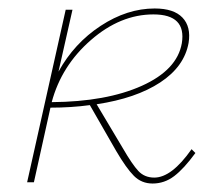

<svg xmlns="http://www.w3.org/2000/svg" viewBox="-20 -430 508 453"><path d="M432 -78 441 -69Q414 -32 391 -14.5Q368 3 340 3Q314 3 296 -15Q278 -33 254 -74L192 -182Q148 -176 99 -176L60 0H44L135 -407H151L118 -261Q155 -328 217.5 -369Q280 -410 345 -410Q390 -410 410.5 -388.5Q431 -367 425 -329Q415 -273 358 -235.5Q301 -198 208 -184L270 -80Q292 -42 306.5 -26.5Q321 -11 344 -11Q385 -11 432 -78ZM102 -189Q231 -190 314.5 -227.5Q398 -265 409 -328Q420 -396 342 -396Q264 -396 194.5 -335.5Q125 -275 102 -189Z"/></svg>

Font: EauTest Thin
Style: Italic
Weight: 250
Italic angle: -12°
Designer: Christian Thalmann (Catharsis Fonts)
Version: Version 0.001;PS 000.001;hotconv 1.0.88;makeotf.lib2.5.64775